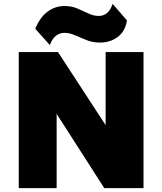

<svg xmlns="http://www.w3.org/2000/svg" viewBox="-20 -968 835 988"><path d="M76.5 0V-700H278.5L523.5 -324V-700H718.5V0H516.5L271.5 -382V0ZM236.5 -736 161.5 -820Q185 -878 224 -907.5Q263 -937 312.5 -937Q349 -937 378.5 -924.2Q408 -911.5 434.5 -898.8Q461 -886 488.5 -886Q512 -886 530.2 -900.5Q548.5 -915 559.5 -948L633.5 -863Q624 -806 585.5 -777.5Q547 -749 494.5 -749Q457.5 -749 425.8 -761.5Q394 -774 365.8 -786.5Q337.5 -799 311.5 -799Q287.5 -799 268 -784Q248.5 -769 236.5 -736Z"/></svg>

Font: Geologica Cursive Black
Style: Regular
Weight: 900
Designer: Sindre Bremnes, Frode Helland
Foundry: Monokrom Skriftforlag AS
Version: Version 1.010;gftools[0.9.28]